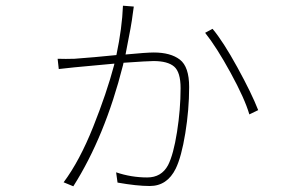

<svg xmlns="http://www.w3.org/2000/svg" viewBox="-20 -622 1040 673"><path d="M411 -602 449 -599 445 -571Q442 -541 420 -431Q494 -438 519 -438Q578 -438 610.5 -413Q643 -388 643 -317Q643 -238 629.5 -155Q616 -72 596 -31Q566 30 505 30Q460 30 392 18L387 -18Q440 0 496 0Q546 0 569 -43Q588 -80 600.5 -159.5Q613 -239 613 -313Q613 -369 590.5 -388.5Q568 -408 518 -408Q499 -408 413 -402L411 -393Q348 -144 237 31L203 17Q259 -58 306.5 -177Q354 -296 380 -394L381 -399Q269 -389 241 -386Q201 -382 186 -380L182 -416Q210 -415 241 -416Q310 -421 388 -429Q408 -524 411 -602ZM699 -507 725 -521Q762 -477 812 -386Q862 -295 885 -236L854 -221Q838 -276 788.5 -366.5Q739 -457 699 -507Z"/></svg>

Font: Noto Sans Korean Thin
Style: Regular
Weight: 250
Designer: Ryoko NISHIZUKA  (kana & ideographs); Paul D. Hunt (Latin, Greek & Cyrillic); Wenlong ZHANG  (bopomofo); Sandoll Communi
Foundry: Adobe Systems Incorporated
Version: Version 1.0001;PS 1;hotconv 1.0.78;makeotf.lib2.5.61930